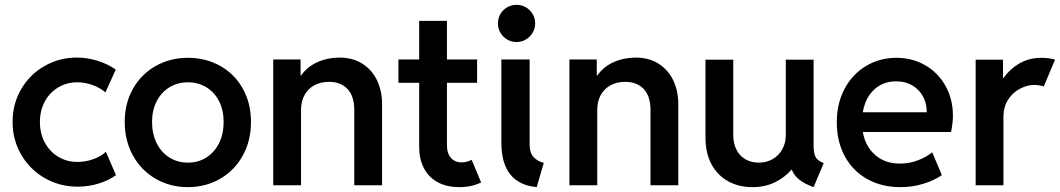

<svg xmlns="http://www.w3.org/2000/svg" viewBox="-20 -768 4394 796"><path d="M32.2 -262.7Q32.2 -337.9 68.1 -398.9Q104 -460 165 -494.6Q226.1 -529.3 297.9 -529.3Q341.8 -529.3 384.3 -516.1Q426.8 -502.9 460 -479.5L417 -384.8Q396 -403.8 364.3 -415.3Q332.5 -426.8 300.8 -426.8Q256.8 -426.8 221.2 -405.5Q185.5 -384.3 165.5 -346.7Q145.5 -309.1 145.5 -261.7Q145.5 -215.3 165.5 -177.7Q185.5 -140.1 220.9 -118.4Q256.3 -96.7 300.8 -96.7Q335.9 -96.7 368.2 -108.6Q400.4 -120.6 418.9 -138.7L460.9 -42Q431.6 -20.5 389.9 -7.3Q348.1 5.9 301.8 5.9Q227.5 5.9 165.8 -29.5Q104 -64.9 68.1 -126.5Q32.2 -188 32.2 -262.7Z M497.1 -262.7Q497.1 -339.8 531.5 -400.4Q565.9 -460.9 625.7 -494.6Q685.5 -528.3 758.8 -528.3Q833 -528.3 892.8 -494.9Q952.6 -461.4 986.6 -400.6Q1020.5 -339.8 1020.5 -262.7Q1020.5 -184.1 986.3 -122.6Q952.1 -61 892.3 -26.6Q832.5 7.8 758.8 7.8Q685.5 7.8 625.7 -26.6Q565.9 -61 531.5 -122.8Q497.1 -184.6 497.1 -262.7ZM907.2 -262.7Q907.2 -311 888.4 -348.1Q869.6 -385.3 835.9 -406Q802.2 -426.8 758.8 -426.8Q716.3 -426.8 682.6 -406.2Q648.9 -385.7 629.6 -348.4Q610.4 -311 610.4 -262.7Q610.4 -212.9 629.4 -174.6Q648.4 -136.2 682.4 -115Q716.3 -93.8 758.8 -93.8Q801.8 -93.8 835.4 -115Q869.1 -136.2 888.2 -174.6Q907.2 -212.9 907.2 -262.7Z M1112.8 -521.5H1226.1V-455.1H1228.5Q1252.9 -490.7 1294.7 -509.8Q1336.4 -528.8 1386.2 -529.3Q1443.8 -529.3 1483.9 -502.9Q1523.9 -476.6 1543.9 -433.1Q1564 -389.6 1564 -337.9V0H1448.7V-312.5Q1448.7 -369.1 1420.9 -398.9Q1393.1 -428.7 1343.3 -428.7Q1310.5 -428.7 1284.4 -415Q1258.3 -401.4 1243.2 -375.2Q1228 -349.1 1228 -312.5V0H1112.8Z M1717.8 -159.2V-424.8H1631.8V-521.5H1717.8V-681.6H1833V-521.5H1958V-424.8H1833V-167Q1833 -131.3 1849.9 -113Q1866.7 -94.7 1894.5 -94.7Q1914.1 -94.7 1935.5 -105.5L1974.6 -11.7Q1935.5 7.8 1884.8 7.8Q1831.1 7.8 1793.5 -13.2Q1755.9 -34.2 1736.8 -72Q1717.8 -109.9 1717.8 -159.2Z M2058.6 -174.8V-521.5H2175.8V-167Q2175.8 -134.8 2192.1 -116.9Q2208.5 -99.1 2234.4 -92.8L2205.1 7.8Q2059.6 -5.9 2058.6 -174.8ZM2044.4 -670.9Q2044.4 -692.4 2054.7 -710Q2064.9 -727.5 2082.5 -737.8Q2100.1 -748 2121.6 -748Q2142.6 -748 2160.2 -737.8Q2177.7 -727.5 2188.2 -710Q2198.7 -692.4 2198.7 -670.9Q2198.7 -649.9 2188.2 -632.3Q2177.7 -614.7 2160.2 -604.2Q2142.6 -593.8 2121.6 -593.8Q2100.1 -593.8 2082.5 -604.2Q2064.9 -614.7 2054.7 -632.3Q2044.4 -649.9 2044.4 -670.9Z M2340.8 -521.5H2454.1V-455.1H2456.5Q2481 -490.7 2522.7 -509.8Q2564.5 -528.8 2614.3 -529.3Q2671.9 -529.3 2711.9 -502.9Q2752 -476.6 2772 -433.1Q2792 -389.6 2792 -337.9V0H2676.8V-312.5Q2676.8 -369.1 2648.9 -398.9Q2621.1 -428.7 2571.3 -428.7Q2538.6 -428.7 2512.5 -415Q2486.3 -401.4 2471.2 -375.2Q2456.1 -349.1 2456.1 -312.5V0H2340.8Z M2904.8 -197.3V-520.5H3020V-208Q3020 -171.4 3034.2 -145.5Q3048.3 -119.6 3072 -106.7Q3095.7 -93.8 3125.5 -93.8Q3158.2 -93.8 3183.8 -108.6Q3209.5 -123.5 3223.6 -149.7Q3237.8 -175.8 3237.8 -208V-520.5H3353V-163.1Q3353.5 -130.9 3361.8 -116.2Q3370.1 -101.6 3395 -91.8L3353 7.8Q3316.9 -4.9 3293.9 -23.2Q3271 -41.5 3262.7 -64.5H3261.2Q3231.9 -30.8 3191.2 -11.5Q3150.4 7.8 3099.1 7.8Q3043 7.8 2999 -16.4Q2955.1 -40.5 2929.9 -86.7Q2904.8 -132.8 2904.8 -197.3Z M3449.2 -260.7Q3449.2 -340.3 3482.2 -401.1Q3515.1 -461.9 3571.5 -495.1Q3627.9 -528.3 3696.3 -528.3Q3761.7 -528.3 3814.9 -498Q3868.2 -467.8 3899.4 -412.8Q3930.7 -357.9 3930.7 -287.1Q3930.2 -255.9 3922.9 -220.7H3557.1Q3567.9 -160.6 3608.6 -125.2Q3649.4 -89.8 3710.9 -89.8Q3750 -89.8 3785.4 -103.3Q3820.8 -116.7 3844.7 -136.7L3884.8 -42Q3852.5 -19.5 3807.6 -5.9Q3762.7 7.8 3712.9 7.8Q3634.8 7.8 3575 -25.9Q3515.1 -59.6 3482.2 -120.6Q3449.2 -181.6 3449.2 -260.7ZM3822.3 -302.7Q3822.3 -339.4 3806.4 -368.4Q3790.5 -397.5 3762 -414.1Q3733.4 -430.7 3696.3 -430.7Q3641.1 -431.2 3604 -396.5Q3566.9 -361.8 3557.1 -302.7Z M4024.9 -520.5H4138.2V-444.3H4140.1Q4166 -481.4 4206.1 -504.9Q4246.1 -528.3 4297.4 -528.3Q4314.9 -528.3 4331.1 -525.9Q4347.2 -523.4 4354 -520.5L4307.1 -409.2Q4303.2 -411.6 4291.7 -413.6Q4280.3 -415.5 4267.1 -416Q4238.3 -415.5 4208.5 -400.1Q4178.7 -384.8 4159.4 -354.7Q4140.1 -324.7 4140.1 -284.2V0H4024.9Z"/></svg>

Font: Reddit Sans Strawberry SemiBold
Style: Regular
Weight: 600
Designer: Stephen Hutchings
Foundry: Reddit
Version: Version 1.013